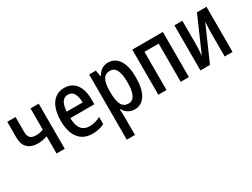

<svg xmlns="http://www.w3.org/2000/svg" viewBox="-57 -1150 2617 1990"><g transform="rotate(-30 1251.5 -155.0)"><path d="M328 0V-206Q302 -197 274.5 -191.5Q247 -186 218 -186Q135 -186 92.5 -228Q50 -270 50 -349V-540H149V-364Q149 -313 170.5 -291Q192 -269 240 -269Q262 -269 283.5 -273Q305 -277 328 -286V-540H426V0Z M758 10Q648 10 591.5 -63.5Q535 -137 535 -267Q535 -404 588.5 -477Q642 -550 735 -550Q796 -550 838 -519.5Q880 -489 901 -434.5Q922 -380 922 -308V-246H635Q638 -73 768 -73Q801 -73 832.5 -81Q864 -89 899 -108V-23Q838 10 758 10ZM636 -323H827Q827 -386 805 -428Q783 -470 734 -470Q644 -470 636 -323Z M1030 240V-540H1110L1123 -467H1129Q1174 -550 1259 -550Q1342 -550 1388.5 -479Q1435 -408 1435 -270Q1435 -136 1389 -63Q1343 10 1262 10Q1217 10 1183 -11.5Q1149 -33 1129 -70H1124Q1125 -48 1126.5 -27Q1128 -6 1128 10V240ZM1235 -75Q1285 -75 1309.5 -124.5Q1334 -174 1334 -270Q1334 -366 1310.5 -416Q1287 -466 1234 -466Q1179 -466 1153.5 -422.5Q1128 -379 1128 -286V-266Q1128 -169 1153 -122Q1178 -75 1235 -75Z M1546 0V-540H1912V0H1814V-457H1644V0Z M2050 0V-540H2145V-260Q2145 -230 2143 -196Q2141 -162 2138 -129H2140L2320 -540H2434V0H2340V-278Q2340 -309 2341.5 -343.5Q2343 -378 2346 -409H2344L2164 0Z"/></g></svg>

Font: Noto Sans Condensed Medium
Style: Regular
Weight: 500
Width: 3
Designer: Monotype Design Team
Foundry: Monotype Imaging Inc.
Version: Version 2.013; ttfautohint (v1.8.4.7-5d5b)